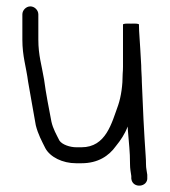

<svg xmlns="http://www.w3.org/2000/svg" viewBox="-20 -507 531 601"><path d="M50 -462V-383C50 -330.5 61.8 -298.9 68 -251C75.4 -206.4 84.7 -158.7 92 -115C99.1 -86.6 110.5 -66 122 -43C137.1 -15.2 175.9 4 218 4H235C286.8 4 320.8 -18.9 343 -50C357.7 -68 370.4 -87.1 380 -111V-103C383.7 -52.8 387 -35.7 387 7C387 21.2 389.2 31.6 391 44V52C394.2 84.4 444.2 79.7 441 48V40C439.8 28.9 437 20.5 437 7C437 -1 436.7 -9.7 436 -19C431.2 -86.7 426.6 -177.6 424 -250C424 -268 422 -284.9 422 -303C420.7 -320.3 419.7 -337.7 419 -355C418 -379.6 415 -405 415 -427V-430C415 -432.7 406.7 -433.7 390 -433C373.3 -433.7 365 -432.7 365 -430V-298C365 -291.3 364.7 -284 364 -276C364 -240.3 359.3 -205.8 350 -178C329.5 -121.6 311.9 -46 235 -46H219C199 -46 174.6 -54.2 166 -67C156.5 -86 146.2 -103.3 141 -126C133.2 -167.4 123.7 -214.3 118 -258C110.5 -303 100 -333.7 100 -383V-462C100 -475.2 88.2 -487 75 -487C61.8 -487 50 -475.2 50 -462Z"/></svg>

Font: HoneyBee
Style: Book
Weight: 300
Foundry: Cannot Into Space Fonts
Version: Version 0.89